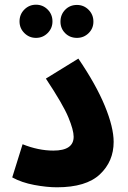

<svg xmlns="http://www.w3.org/2000/svg" viewBox="-20 -790 546 816"><path d="M32 -36Q72 -14 125.5 -4Q179 6 222 6Q346 6 404.5 -49Q463 -104 463 -187Q463 -249 425.5 -340Q388 -431 313 -541L175 -456Q248 -346 270.5 -291.5Q293 -237 293 -209Q293 -150 207 -150Q143 -150 76 -177ZM133 -629Q162 -629 182.5 -649.5Q203 -670 203 -699Q203 -729 182.5 -749.5Q162 -770 133 -770Q104 -770 83.5 -749.5Q63 -729 63 -699Q63 -670 83.5 -649.5Q104 -629 133 -629ZM307 -629Q336 -629 356.5 -649Q377 -669 377 -698Q377 -728 356.5 -748.5Q336 -769 307 -769Q277 -769 257 -748.5Q237 -728 237 -698Q237 -669 257 -649Q277 -629 307 -629Z"/></svg>

Font: Noto Sans Arabic SemiCondensed Extra
Style: Regular
Weight: 800
Width: 4
Designer: Nadine Chahine - Monotype Design Team
Foundry: Monotype Imaging Inc.
Version: Version 1.902